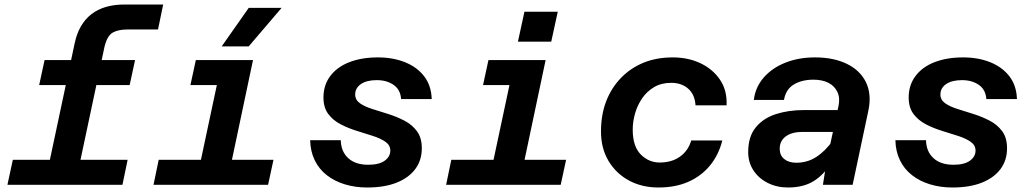

<svg xmlns="http://www.w3.org/2000/svg" viewBox="-20 -821 4590 853"><path d="M178 0 312 -630Q330 -714 385.5 -757.5Q441 -801 534 -801H705L682 -690H546Q505 -690 480.5 -676Q456 -662 444 -612L314 0ZM154 -443 178 -554H580L556 -443ZM13 0 37 -111H547L524 0Z M849 0 967 -554H1104L987 0ZM662 0 685 -111H1195L1171 0ZM826 -443 850 -554H1036L1012 -443ZM965 -615 1085 -786H1231L1085 -615Z M1611 12Q1558 12 1512 -2Q1466 -16 1431.5 -43Q1397 -70 1378 -109.5Q1359 -149 1358 -198H1494Q1495 -148 1527 -118.5Q1559 -89 1616 -89Q1664 -89 1689 -107Q1714 -125 1714 -152Q1714 -176 1692.5 -191Q1671 -206 1637 -217Q1603 -228 1565.5 -239.5Q1528 -251 1494 -268.5Q1460 -286 1438.5 -314.5Q1417 -343 1417 -388Q1417 -443 1447.5 -483.5Q1478 -524 1532.5 -545Q1587 -566 1659 -566Q1726 -566 1779.5 -544.5Q1833 -523 1864.5 -482Q1896 -441 1898 -381H1762Q1759 -423 1728.5 -444Q1698 -465 1654 -465Q1609 -465 1583.5 -447.5Q1558 -430 1558 -401Q1558 -377 1579.5 -362Q1601 -347 1635 -336.5Q1669 -326 1706.5 -314Q1744 -302 1777.5 -284.5Q1811 -267 1832.5 -238Q1854 -209 1854 -162Q1854 -109 1825 -70Q1796 -31 1742 -9.5Q1688 12 1611 12Z M2149 0 2267 -554H2404L2287 0ZM1962 0 1985 -111H2495L2471 0ZM2126 -443 2150 -554H2336L2312 -443ZM2281 -636 2310 -769H2458L2429 -636Z M2905 12Q2832 12 2774.5 -19Q2717 -50 2683.5 -106Q2650 -162 2650 -237Q2650 -310 2672.5 -369.5Q2695 -429 2737.5 -473.5Q2780 -518 2838 -542Q2896 -566 2969 -566Q3037 -566 3092 -540Q3147 -514 3179 -466.5Q3211 -419 3208 -353H3070Q3067 -401 3037.5 -427Q3008 -453 2962 -453Q2918 -453 2886 -434Q2854 -415 2833 -384.5Q2812 -354 2801.5 -317.5Q2791 -281 2791 -245Q2791 -171 2826.5 -135Q2862 -99 2911 -99Q2965 -99 3001.5 -125.5Q3038 -152 3051 -197H3189Q3173 -133 3134.5 -86Q3096 -39 3038.5 -13.5Q2981 12 2905 12Z M3636 0 3653 -108 3705 -349Q3713 -385 3700.5 -412Q3688 -439 3660.5 -453Q3633 -467 3594 -467Q3542 -467 3506.5 -445.5Q3471 -424 3463 -377H3329Q3336 -434 3373 -476.5Q3410 -519 3469 -542.5Q3528 -566 3601 -566Q3684 -566 3743 -537Q3802 -508 3827.5 -455Q3853 -402 3838 -330L3768 0ZM3481 12Q3431 12 3390.5 -8.5Q3350 -29 3327 -64.5Q3304 -100 3304 -145Q3304 -214 3337.5 -255Q3371 -296 3427 -314Q3483 -332 3551 -332H3716L3695 -235H3545Q3498 -235 3471 -215Q3444 -195 3444 -160Q3444 -131 3464 -114.5Q3484 -98 3518 -98Q3567 -98 3607 -124Q3647 -150 3681 -198L3677 -102Q3639 -43 3593.5 -15.5Q3548 12 3481 12Z M4211 12Q4158 12 4112 -2Q4066 -16 4031.5 -43Q3997 -70 3978 -109.5Q3959 -149 3958 -198H4094Q4095 -148 4127 -118.5Q4159 -89 4216 -89Q4264 -89 4289 -107Q4314 -125 4314 -152Q4314 -176 4292.5 -191Q4271 -206 4237 -217Q4203 -228 4165.5 -239.5Q4128 -251 4094 -268.5Q4060 -286 4038.5 -314.5Q4017 -343 4017 -388Q4017 -443 4047.5 -483.5Q4078 -524 4132.5 -545Q4187 -566 4259 -566Q4326 -566 4379.5 -544.5Q4433 -523 4464.5 -482Q4496 -441 4498 -381H4362Q4359 -423 4328.5 -444Q4298 -465 4254 -465Q4209 -465 4183.5 -447.5Q4158 -430 4158 -401Q4158 -377 4179.5 -362Q4201 -347 4235 -336.5Q4269 -326 4306.5 -314Q4344 -302 4377.5 -284.5Q4411 -267 4432.5 -238Q4454 -209 4454 -162Q4454 -109 4425 -70Q4396 -31 4342 -9.5Q4288 12 4211 12Z"/></svg>

Font: Azeret Mono Thin SemiBold
Style: Italic
Weight: 600
Italic angle: -12°
Version: Version 1.002